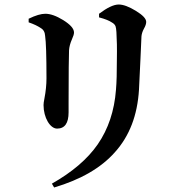

<svg xmlns="http://www.w3.org/2000/svg" viewBox="-20 -780 804 851"><path d="M220 51C338 16 428 -36 489 -105C554 -177 589 -269 596 -382C601 -487 605 -566 607 -619C608 -629 611 -640 618 -653C625 -665 628 -675 628 -683C628 -697 613 -713 582 -732C551 -751 526 -760 506 -760C484 -760 455 -746 419 -719V-703C446 -696 465 -688 475 -681C484 -676 489 -671 492 -664C494 -659 495 -650 496 -638C498 -607 499 -566 498 -516C498 -460 497 -415 494 -382C487 -289 460 -208 413 -140C368 -75 300 -17 210 34ZM233 -210C267 -210 284 -234 284 -282C284 -289 284 -303 284 -324C284 -457 285 -534 286 -557C287 -572 291 -588 299 -606C305 -619 308 -629 308 -636C308 -653 292 -671 260 -691C229 -710 203 -719 181 -719C162 -719 138 -712 107 -697V-681C130 -673 147 -665 160 -656C173 -649 179 -637 180 -621C184 -594 186 -532 186 -433C186 -405 183 -375 177 -344C174 -330 173 -320 173 -314C173 -259 202 -210 233 -210Z"/></svg>

Font: AllPunType Bold
Style: Regular
Weight: 700
Version: 1.0